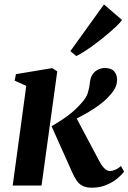

<svg xmlns="http://www.w3.org/2000/svg" viewBox="-20 -862 596 892"><path d="M39 0 102 -463 48 -487.5 54 -517.5 222.5 -545.5 246 -530.5 173 0ZM406 10Q380 10 363.2 1.2Q346.5 -7.5 335.8 -23.5Q325 -39.5 316 -60L219.5 -275.5Q248 -292 272.2 -308.2Q296.5 -324.5 317.2 -342.2Q338 -360 356 -380.5Q381 -406.5 388.5 -432Q396 -457.5 397.5 -478Q400 -501.5 410.2 -516.5Q420.5 -531.5 435.8 -538.8Q451 -546 466.5 -546Q497.5 -546 510.5 -530.5Q523.5 -515 524 -494Q524.5 -470 513.2 -450.2Q502 -430.5 486 -414.5Q470.5 -396.5 445.8 -377.8Q421 -359 392.2 -342Q363.5 -325 335.2 -310.8Q307 -296.5 284 -287L326 -331L440.5 -115Q452.5 -92 465 -79.8Q477.5 -67.5 491.5 -67.5Q501 -67.5 514.8 -73Q528.5 -78.5 542 -91L556.5 -64Q546 -50.5 525.2 -33Q504.5 -15.5 474.2 -2.8Q444 10 406 10ZM307 -624.5 463 -841.5 547 -769Q537.5 -756 518.8 -738.2Q500 -720.5 476 -700.5Q452 -680.5 426.5 -661.2Q401 -642 377 -626.2Q353 -610.5 334.5 -601.5Z"/></svg>

Font: Merriweather 72pt
Style: Bold Italic
Weight: 700
Italic angle: -7.8°
Version: Version 2.101